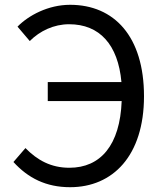

<svg xmlns="http://www.w3.org/2000/svg" viewBox="-20 -767 678 800"><path d="M104 -596C146 -638 204 -666 268 -666C395 -666 472 -581 486 -425H179V-346H487C480 -162 399 -68 269 -68C193 -68 136 -99 86 -150L36 -92C97 -25 172 13 272 13C450 13 580 -118 580 -366C580 -615 456 -747 272 -747C181 -747 99 -703 53 -656Z"/></svg>

Font: Noto Sans CJK JP Regular
Style: Regular
Weight: 400
Designer: Ryoko NISHIZUKA (kana & ideographs); Paul D. Hunt (Latin, Greek & Cyrillic); Wenlong ZHANG (bopomofo); Sandoll Communica
Foundry: Adobe Systems Incorporated
Version: Version 1.001;PS 1.001;hotconv 1.0.78;makeotf.lib2.5.61930